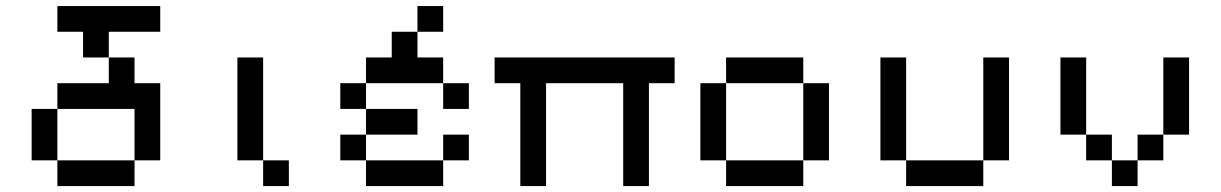

<svg xmlns="http://www.w3.org/2000/svg" viewBox="-20 -628 4120 648"><path d="M347.2 -434H260.4V-520.8H173.6V-607.6H520.8V-520.8H347.2ZM173.6 -86.8H434V0H173.6ZM173.6 -86.8H86.8V-260.4H173.6ZM347.2 -347.2V-434H434V-347.2H520.8V-86.8H434V-260.4H173.6V-347.2Z M868.1 -86.8H954.9V0H868.1ZM868.1 -86.8H781.2V-434H868.1Z M1215.3 -260.4H1128.5V-347.2H1215.3ZM1475.7 -86.8V-173.6H1562.5V-86.8ZM1388.9 -520.8V-607.6H1475.7V-520.8ZM1475.7 -347.2H1562.5V-260.4H1475.7ZM1475.7 -347.2H1215.3V-434H1302.1V-520.8H1388.9V-434H1475.7ZM1215.3 -86.8H1475.7V0H1215.3ZM1215.3 -86.8H1128.5V-173.6H1215.3ZM1215.3 -260.4H1388.9V-173.6H1215.3Z M1736.1 0V-347.2H1649.3V-434H2256.9V-347.2H2170.1V0H2083.3V-347.2H1822.9V0Z M2691 -347.2H2777.8V-86.8H2691ZM2691 0H2430.6V-86.8H2691ZM2691 -347.2H2430.6V-434H2691ZM2430.6 -86.8H2343.8V-347.2H2430.6Z M3038.2 -86.8H2951.4V-434H3038.2ZM3038.2 -86.8H3298.6V0H3038.2ZM3298.6 -434H3385.4V-86.8H3298.6Z M3732.6 -86.8H3645.8V-173.6H3732.6ZM3819.4 -173.6H3906.2V-86.8H3819.4ZM3906.2 -173.6V-434H3993.1V-173.6ZM3645.8 -173.6H3559V-434H3645.8ZM3732.6 -86.8H3819.4V0H3732.6Z"/></svg>

Font: 8-bit Operator+ 8
Style: Regular
Weight: 400
Designer: GrandChaos9000
Version: Version 1.3.0 - August 1, 2014